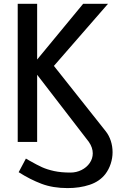

<svg xmlns="http://www.w3.org/2000/svg" viewBox="-20 -745 640 1008"><path d="M73 -725H175V-432.5L416.5 -725H547L263 -399L535 -56Q552.5 -34 561.8 -5.2Q571 23.5 571 54Q571 85 561.2 114.8Q551.5 144.5 533 169Q502.5 208 450.5 225.2Q398.5 242.5 335 242.5Q258 242.5 198.2 220Q138.5 197.5 78 159L116 87.5L134 98Q174.5 121 201 133Q227.5 145 264 153Q300.5 161 350 161Q381 161 408 147.5Q435 134 451 110.8Q467 87.5 467 60Q467 30 446.5 0L175 -352.5V0H73Z"/></svg>

Font: JuliaMono SemiBold
Style: Regular
Weight: 600
Monospace: yes
Designer: cormullion
Foundry: corm
Version: Version 0.055; ttfautohint (v1.8.4)